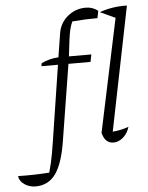

<svg xmlns="http://www.w3.org/2000/svg" viewBox="-194 -784 799 1040"><g transform="rotate(-5 205.0 -264.5)"><path d="M-43 206Q-77 206 -103.5 187.5Q-130 169 -133 142Q-88 143 -47 142Q-6 141 37 138Q45 110 50.5 86Q56 62 60.5 36Q65 10 71 -27L135 -440H45L48 -456Q90 -477 141 -480L161 -606Q169 -663 212 -699Q255 -735 312 -735Q349 -735 378 -712L370 -673Q336 -673 301.5 -671.5Q267 -670 233 -667Q224 -647 219 -627Q214 -607 209.5 -574Q205 -541 198 -480H320L312 -440H192L126 -29Q107 94 67 150Q27 206 -43 206ZM486 -72Q476 -37 451 -15.5Q426 6 399 6Q352 6 338 -52L468 -666L386 -704Q418 -716 456 -722Q494 -728 535 -727L399 -53Q446 -57 486 -72Z"/></g></svg>

Font: Piazzolla SC Light
Style: Italic
Weight: 300
Italic angle: -11.3°
Designer: Juan Pablo del Peral
Foundry: Huerta Tipografica
Version: Version 1.330